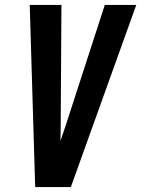

<svg xmlns="http://www.w3.org/2000/svg" viewBox="-20 -755 570 775"><path d="M122 0 100 -735H228L225 -245Q225 -230 224.5 -215.5Q224 -201 224 -186Q229 -201 234 -215.5Q239 -230 244 -245L403 -735H530L442 -490L266 0Z"/></svg>

Font: Iosevka SS04 Extrabold Oblique
Style: Regular
Weight: 800
Italic angle: -9°
Monospace: yes
Designer: Belleve Invis
Foundry: Belleve Invis
Version: Version 19.0.0; ttfautohint (v1.8.4)